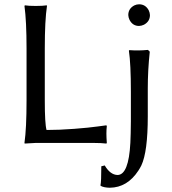

<svg xmlns="http://www.w3.org/2000/svg" viewBox="-20 -673 811 904"><path d="M190.9 -444.8V-200.2Q190.9 -89.8 199.2 -61Q259.3 -61 329.6 -66.4Q399.9 -71.8 440.4 -77.6L481 -83L482.9 -79.1Q481 -63 481 -43.9Q481 -27.3 482.9 0L481 2.9Q456.5 0 420.9 0H147.9L96.2 2.9L95.2 0Q105 -68.4 105 -200.2V-444.8Q105 -573.7 95.2 -645L97.2 -647.9Q115.2 -645 147.9 -645Q181.6 -645 200.2 -647.9L201.2 -645Q190.9 -577.6 190.9 -444.8ZM584 -602.1Q584 -632.3 612.3 -647.5Q623.5 -652.8 634.8 -652.8Q665 -652.8 680.2 -624.5Q685.5 -613.3 686 -602.1Q686 -571.8 657.7 -556.6Q646.5 -551.3 634.8 -550.8Q604.5 -550.8 589.8 -579.6Q584.5 -590.8 584 -602.1ZM675.8 -255.9V-125Q675.8 41.5 645.5 106Q639.2 118.7 631.8 129.9Q579.6 210 497.1 210.9Q468.8 210.4 454.1 202.1L453.1 199.2Q457 183.1 457 109.9L473.1 106Q499 149.9 533.2 150.9Q585.9 150.9 593.8 -1Q595.7 -41 596.2 -101.1V-240.2Q596.2 -373 586.9 -434.1L588.9 -437Q631.8 -433.6 675.8 -438Q684.1 -433.6 685.1 -428.2Q675.8 -342.3 675.8 -255.9Z"/></svg>

Font: Linux Biolinum O
Style: Regular
Weight: 400
Designer: Philipp H. Poll
Foundry: Philipp H. Poll
Version: Version 1.0.4